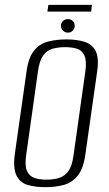

<svg xmlns="http://www.w3.org/2000/svg" viewBox="-20 -762 449 794"><path d="M167 12Q125 12 93.5 2.5Q62 -7 47.5 -37.5Q33 -68 42 -130L90 -468Q98 -525 121 -553Q144 -581 178.5 -590Q213 -599 254 -599Q297 -599 328.5 -589.5Q360 -580 375 -552Q390 -524 382 -468L334 -130Q326 -67 302.5 -37Q279 -7 244.5 2.5Q210 12 167 12ZM172 -19Q200 -19 223.5 -26Q247 -33 262.5 -54Q278 -75 284 -119L333 -467Q339 -511 329 -532.5Q319 -554 298 -560.5Q277 -567 249 -567Q221 -567 197.5 -560.5Q174 -554 158.5 -532.5Q143 -511 137 -467L88 -119Q82 -75 92 -54Q102 -33 123 -26Q144 -19 172 -19ZM261 -627Q249 -627 240.5 -635.5Q232 -644 232 -655Q232 -667 240.5 -675Q249 -683 261 -683Q273 -683 281 -675Q289 -667 289 -655Q289 -644 281 -635.5Q273 -627 261 -627ZM176 -714 180 -742H360L357 -714Z"/></svg>

Font: Alumni Sans Light
Style: Italic
Weight: 300
Italic angle: -8°
Version: Version 1.016